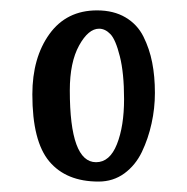

<svg xmlns="http://www.w3.org/2000/svg" viewBox="-20 -722 359 368"><path d="M166 -702.1Q197.8 -702.1 220.5 -688.7Q243.2 -675.3 254.9 -651.9Q266.6 -628.4 271.7 -602.1Q276.9 -575.7 276.9 -543.9Q276.9 -514.2 270.5 -485.4Q264.2 -456.5 252 -430.9Q239.7 -405.3 218.3 -389.6Q196.8 -374 168.9 -374Q106.9 -374 74.5 -412.6Q42 -451.2 42 -541Q42 -611.3 74.7 -656.7Q107.4 -702.1 166 -702.1ZM113.8 -548.8Q113.8 -411.1 164.1 -411.1Q190.4 -411.1 204.1 -445.6Q217.8 -480 217.8 -532.2Q217.8 -582 209.7 -614Q201.7 -646 191.7 -656.5Q181.6 -667 169.9 -667Q149.4 -667 131.6 -634.8Q113.8 -602.5 113.8 -548.8Z"/></svg>

Font: Lobster Two
Style: Bold
Weight: 700
Designer: Pablo Impallari
Foundry: Pablo Impallari. www.impallari.com
Version: Version 1.006